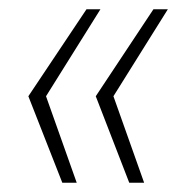

<svg xmlns="http://www.w3.org/2000/svg" viewBox="-20 -471 406 413"><path d="M79 -264 145 -78H114L41 -264L166 -451H196ZM224 -264 290 -78H258L186 -264L310 -451H341Z"/></svg>

Font: Genos Light
Style: Italic
Weight: 300
Italic angle: -8°
Designer: Robert E. Leuschke
Foundry: Robert E. Leuschke
Version: Version 1.010